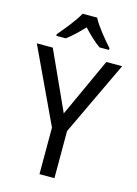

<svg xmlns="http://www.w3.org/2000/svg" viewBox="-138 -1017 778 1091"><g transform="rotate(15 251.0 -472.0)"><path d="M293 -944H208C184 -899 133 -837 96 -794V-784H151C182 -806 216 -839 250 -875C284 -839 318 -806 350 -784H406V-794C370 -834 316 -899 293 -944ZM251 -369 94 -714H0L207 -274V0H295V-277L502 -714H409Z"/></g></svg>

Font: Noto Sans Malayalam SemiCondensed
Style: Regular
Weight: 400
Width: 4
Designer: Jelle Bosma - Monotype Design Team
Foundry: Monotype Imaging Inc.
Version: Version 2.104